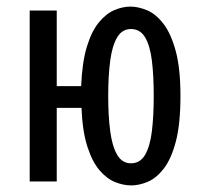

<svg xmlns="http://www.w3.org/2000/svg" viewBox="-20 -550 600 582"><path d="M378 12Q354 12 329 2Q304 -8 282 -33.5Q260 -59 245 -105Q230 -151 227 -223H152V0H70V-518H152V-289H226Q229 -362 243.5 -409Q258 -456 280 -482.5Q302 -509 327 -519.5Q352 -530 375 -530Q399 -530 425.5 -519Q452 -508 475 -478.5Q498 -449 512.5 -396Q527 -343 527 -259Q527 -174 513 -121Q499 -68 476.5 -39Q454 -10 428 1Q402 12 378 12ZM377 -55Q405 -55 420 -81Q435 -107 440.5 -153Q446 -199 446 -259Q446 -320 440.5 -365.5Q435 -411 420 -436.5Q405 -462 377 -462Q350 -462 335 -436.5Q320 -411 314 -365.5Q308 -320 308 -259Q308 -199 314 -153Q320 -107 335 -81Q350 -55 377 -55Z"/></svg>

Font: Ubuntu Sans Mono
Style: Regular
Weight: 400
Monospace: yes
Designer: Dalton Maag Ltd
Foundry: Dalton Maag Ltd
Version: Version 1.006